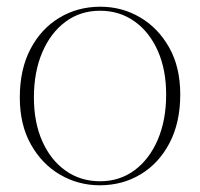

<svg xmlns="http://www.w3.org/2000/svg" viewBox="-20 -542 596 572"><path d="M277 10Q213.5 10 159.2 -21.5Q105 -53 72 -111.8Q39 -170.5 39 -251.5Q39 -335.5 70.8 -396Q102.5 -456.5 157 -489.2Q211.5 -522 279 -522Q343 -522 397 -490.5Q451 -459 484 -400.5Q517 -342 517 -260.5Q517 -177 485.2 -116.2Q453.5 -55.5 399.2 -22.8Q345 10 277 10ZM278 -2Q336.5 -2 380.8 -34.8Q425 -67.5 450 -125.8Q475 -184 475 -260.5Q475 -334.5 450 -390.8Q425 -447 380.5 -478.5Q336 -510 278 -510Q219.5 -510 175.2 -477.2Q131 -444.5 106 -386.2Q81 -328 81 -251.5Q81 -177.5 106 -121.2Q131 -65 175.5 -33.5Q220 -2 278 -2Z"/></svg>

Font: Newsreader Display ExtraLight
Style: Regular
Weight: 275
Designer: Hugues Gentile
Foundry: Production Type
Version: Version 1.002